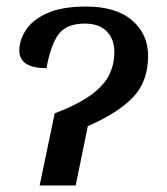

<svg xmlns="http://www.w3.org/2000/svg" viewBox="-20 -566 511 586"><path d="M147 -220Q220 -248 259.5 -277.5Q299 -307 314 -339Q329 -371 329 -407Q329 -447 305.5 -470.5Q282 -494 239 -494Q182 -494 158 -460.5Q134 -427 122 -358Q39 -358 39 -412Q39 -444 59.5 -475Q80 -506 124.5 -526Q169 -546 243 -546Q334 -546 383 -504Q432 -462 432 -396Q432 -316 385 -268Q338 -220 248 -181L211 0H101Z"/></svg>

Font: Noto Serif Medium
Style: Italic
Weight: 500
Italic angle: -12°
Designer: Monotype Design Team
Foundry: Monotype Imaging Inc.
Version: Version 2.014; ttfautohint (v1.8.4.7-5d5b)